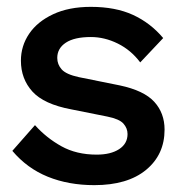

<svg xmlns="http://www.w3.org/2000/svg" viewBox="-20 -530 523 560"><path d="M255 10Q180 10 119.5 -14.5Q59 -39 16 -90L82 -165Q115 -128 159 -103.5Q203 -79 262 -79Q303 -79 327.5 -95Q352 -111 352 -139Q352 -156 340 -169.5Q328 -183 293 -190L188 -211Q108 -226 74.5 -263Q41 -300 41 -353Q41 -396 65 -431.5Q89 -467 135 -488.5Q181 -510 245 -510Q317 -510 368 -486.5Q419 -463 456 -419L389 -348Q362 -384 323.5 -403Q285 -422 245 -422Q197 -422 172 -405.5Q147 -389 147 -361Q147 -342 160 -327.5Q173 -313 210 -305L329 -281Q400 -266 430 -233Q460 -200 460 -152Q460 -79 406 -34.5Q352 10 255 10Z"/></svg>

Font: Prodigy Sans Medium
Style: Regular
Weight: 500
Designer: Wei Huang
Foundry: Wei Huang
Version: Version 1.003; ttfautohint (v1.8.3)